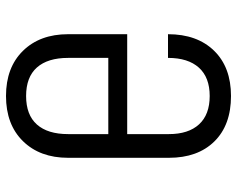

<svg xmlns="http://www.w3.org/2000/svg" viewBox="-95 -685 790 640"><g transform="rotate(90 300.0 -365.0)"><path d="M506 -533V-197Q506 -103 450.5 -46.5Q395 10 300 10Q205 10 149.5 -46.5Q94 -103 94 -197V-394H427V-533Q427 -598 394.5 -633.5Q362 -669 300 -669Q238 -669 205.5 -633Q173 -597 173 -530H94Q94 -627 149 -683.5Q204 -740 300 -740Q397 -740 451.5 -684.5Q506 -629 506 -533ZM427 -331H173V-197Q173 -129 205 -93Q237 -57 300 -57Q363 -57 395 -93Q427 -129 427 -197Z"/></g></svg>

Font: JetBrains Mono Semi Light
Style: Regular
Weight: 350
Monospace: yes
Designer: Philipp Nurullin, Konstantin Bulenkov
Foundry: JetBrains
Version: 2.002